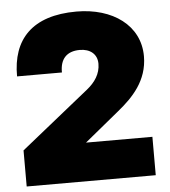

<svg xmlns="http://www.w3.org/2000/svg" viewBox="-52 -780 731 827"><g transform="rotate(-5 313.0 -366.0)"><path d="M30 0H588V-166H301L451 -289C515 -341 582 -409 582 -515C582 -649 465 -732 309 -732C117 -732 29 -636 30 -476H224C223 -535 253 -566 309 -566C353 -566 384 -542 384 -500C384 -456 360 -421 325 -393L30 -156Z"/></g></svg>

Font: Aspekta 900
Style: Regular
Weight: 900
Designer: Ivo Dolenc
Version: Version 2.000